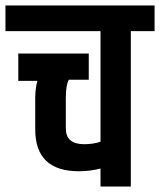

<svg xmlns="http://www.w3.org/2000/svg" viewBox="-54 -683 586 703"><path d="M75 -324Q75 -359 83 -387H13V-487H271V-391H198Q187 -372 187 -324V-213Q187 -155 254 -155Q287 -155 314 -164V-569H-34V-663H512V-569H425V0H314V-66Q277 -56 235 -56Q75 -56 75 -209Z"/></svg>

Font: Khand SemiBold
Style: Regular
Weight: 600
Designer: Devanagari: Sanchit Sawaria, Jyotish Sonowal; Latin: Satya Rajpurohit
Foundry: Indian Type Foundry
Version: Version 1.101;PS 1.0;hotconv 1.0.78;makeotf.lib2.5.61930; tt